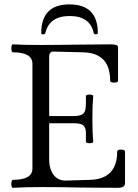

<svg xmlns="http://www.w3.org/2000/svg" viewBox="-20 -873 642 896"><path d="M40 -33.7Q131.3 -33.7 131.3 -86.4V-575.2Q131.3 -628.9 40 -628.9Q35.6 -628.9 33.7 -638.2Q31.7 -647.5 33.7 -656.7Q35.6 -666 40 -666Q92.3 -663.1 170.4 -663.1Q210.9 -663.1 251.7 -663.6Q292.5 -664.1 333 -664.6Q414.6 -666 495.6 -666Q514.2 -666 522.5 -662.8Q530.8 -659.7 530.8 -652.8V-496.1Q530.8 -490.7 521.7 -488.5Q512.7 -486.3 503.4 -488.5Q494.1 -490.7 494.1 -496.1Q494.1 -539.6 480.2 -568.6Q466.3 -597.7 438.2 -612.8Q410.2 -627.9 368.2 -628.9L229.5 -632.3Q219.7 -632.8 214.6 -626.7Q209.5 -620.6 209.5 -608.9V-331.5H323.7Q346.7 -331.5 358.9 -336.7Q371.1 -341.8 376 -354Q380.9 -366.2 380.9 -388.7V-424.8Q380.9 -429.2 389.4 -430.9Q397.9 -432.6 406.5 -430.9Q415 -429.2 415 -424.8Q411.1 -384.3 411.1 -318.4Q411.1 -252 415 -211.4Q415 -207 406.5 -205.3Q397.9 -203.6 389.4 -205.3Q380.9 -207 380.9 -211.4V-251.5Q380.9 -270 375 -280Q369.1 -290 356.9 -293.9Q344.7 -297.9 323.7 -297.9H209.5V-127.9Q209.5 -98.6 219 -76.2Q228.5 -53.7 245.8 -41.7Q263.2 -29.8 285.6 -30.3L400.4 -33.7Q442.4 -34.7 470.7 -50Q499 -65.4 512.9 -94.2Q526.9 -123 526.9 -166Q526.9 -171.9 535.9 -174.1Q544.9 -176.3 554.2 -173.8Q563.5 -171.4 563.5 -166V-18.1Q563.5 -6.8 554.9 -1.7Q546.4 3.4 527.8 3.4Q482.9 3.4 438.5 2.9Q394 2.4 349.1 2Q304.7 1 260 0.5Q215.3 0 170.4 0Q101.1 0 40 3.4Q35.6 3.4 33.7 -5.6Q31.7 -14.6 33.7 -24.2Q35.6 -33.7 40 -33.7ZM304.2 -852.5Q436.5 -852.5 436.5 -718.3Q436.5 -714.8 432.1 -713.6Q427.7 -712.4 422.9 -713.6Q418 -714.8 417.5 -718.3Q409.2 -758.3 380.9 -778.3Q352.5 -798.3 305.2 -798.3Q257.8 -798.3 229.2 -778.3Q200.7 -758.3 191.4 -718.3Q190.9 -714.8 186 -713.4Q181.2 -711.9 176.8 -713.1Q172.4 -714.4 172.4 -718.3Q172.4 -852.5 304.2 -852.5Z"/></svg>

Font: Junicode Two Beta VF
Style: Regular
Weight: 400
Designer: Peter S. Baker
Foundry: Briery Creek Software
Version: Version 1.031 beta; ttfautohint (v1.8.1.43-b0c9)